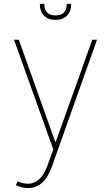

<svg xmlns="http://www.w3.org/2000/svg" viewBox="-20 -747 563 973"><path d="M121.4 206Q93 206 60.4 191.8L68.9 171.9Q175.4 217.7 220.9 90.9L250 9.9L51.1 -545.5H75.3L259.9 -28.4H262.8L447.4 -545.5H471.6L242.2 99.4Q204.2 206 121.4 206ZM318.2 -727.3H340.9Q340.9 -689.6 319.8 -668Q298.7 -646.3 261.4 -646.3Q224.1 -646.3 202.9 -668Q181.8 -689.6 181.8 -727.3H204.5Q204.5 -669 261.4 -669Q318.2 -669 318.2 -727.3Z"/></svg>

Font: Inter Thin BETA
Style: Regular
Weight: 100
Designer: Rasmus Andersson
Foundry: rsms
Version: Version 3.011;git-f93a4a705